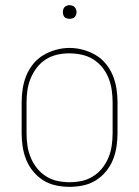

<svg xmlns="http://www.w3.org/2000/svg" viewBox="-20 -717 540 745"><path d="M250 8Q224 8 197.5 2.5Q171 -3 148.5 -17Q126 -31 109 -51.5Q92 -72 82 -96.5Q72 -121 68 -147.5Q64 -174 64 -200V-320Q64 -346 68 -372.5Q72 -399 82 -423.5Q92 -448 109 -469Q126 -490 149 -503.5Q172 -517 198 -524Q224 -531 250 -531Q276 -531 302 -524Q328 -517 351 -503.5Q374 -490 391 -469Q408 -448 418 -423.5Q428 -399 432 -372.5Q436 -346 436 -320V-200Q436 -174 432 -147.5Q428 -121 418 -96.5Q408 -72 391 -51.5Q374 -31 351.5 -17Q329 -3 302.5 2.5Q276 8 250 8ZM250 -10Q274 -10 297.5 -15Q321 -20 341.5 -33Q362 -46 377 -65Q392 -84 401 -106Q410 -128 413.5 -152Q417 -176 417 -200V-320Q417 -344 413.5 -368Q410 -392 401 -414.5Q392 -437 376.5 -456Q361 -475 340.5 -487.5Q320 -500 296 -505Q272 -510 248 -510Q224 -510 200.5 -504.5Q177 -499 157 -486Q137 -473 122.5 -454Q108 -435 99 -413Q90 -391 86.5 -367.5Q83 -344 83 -320V-200Q83 -176 86.5 -152Q90 -128 99 -106Q108 -84 123 -65Q138 -46 158.5 -33Q179 -20 202.5 -15Q226 -10 250 -10ZM250 -644Q245 -644 239.5 -645.5Q234 -647 230.5 -650.5Q227 -654 225.5 -659.5Q224 -665 224 -670Q224 -675 225.5 -680.5Q227 -686 230.5 -689.5Q234 -693 239.5 -695Q245 -697 250 -697Q255 -697 260.5 -695Q266 -693 269.5 -689.5Q273 -686 275 -680.5Q277 -675 277 -670Q277 -665 275 -659.5Q273 -654 269.5 -650.5Q266 -647 260.5 -645.5Q255 -644 250 -644Z"/></svg>

Font: Zed Mono Thin
Style: Regular
Weight: 100
Monospace: yes
Designer: Belleve Invis
Foundry: Belleve Invis
Version: Version 1.0.0; ttfautohint (v1.8.4)